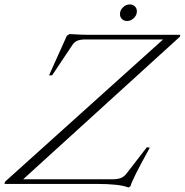

<svg xmlns="http://www.w3.org/2000/svg" viewBox="-78 -818 821 854"><path d="M486.8 -724.6Q473.1 -724.6 464.4 -733.4Q455.6 -742.2 455.6 -755.4Q455.6 -772.5 469 -785.4Q482.4 -798.3 499.5 -798.3Q513.2 -798.3 522 -789.6Q530.8 -780.8 530.8 -767.6Q530.8 -750.5 517.3 -737.5Q503.9 -724.6 486.8 -724.6ZM493.2 16.1Q455.6 0 349.6 0H-57.6L-56.2 -9.3L647.5 -642.6H304.7Q279.8 -642.6 266.6 -637.2Q253.4 -631.8 244.1 -618.2L153.8 -482.9H140.1L219.2 -658.7L231 -666.5Q287.6 -663.1 314.9 -663.1H723.6L722.2 -654.8L24.9 -20.5H417.5Q444.8 -20.5 459.2 -26.1Q473.6 -31.7 483.9 -44.9L575.2 -163.1L588.4 -161.1Q509.8 -20 502.4 10.3Z"/></svg>

Font: Elstob ExtraLight
Style: Italic
Weight: 200
Italic angle: -20°
Designer: Peter S. Baker
Version: Version 1.015